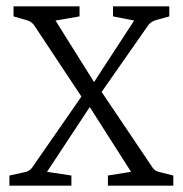

<svg xmlns="http://www.w3.org/2000/svg" viewBox="-20 -588 580 608"><path d="M528.8 0H321.8V-32.2L395 -43.9L264.2 -249L128.9 -43.9L206.1 -32.2V0H9.8V-32.2L59.1 -43Q74.2 -45.9 83 -59.1L237.8 -282.2L88.9 -506.8Q80.1 -520 64.9 -523.9L22.9 -536.1V-567.9H231.9V-536.1L155.8 -522.9L277.8 -328.1L404.8 -522.9L337.9 -536.1V-567.9H516.1V-536.1L472.2 -523.9Q457 -519 449.2 -507.8L301.8 -296.9L461.9 -59.1Q469.7 -45.9 485.8 -43L528.8 -32.2Z"/></svg>

Font: Yrsa-Light
Style: Regular
Weight: 300
Designer: Anna Giedrys (Yrsa+Rasa design), David Brezina (Yrsa art-direction, Rasa art-direction, design)
Foundry: Rosetta Type Foundry
Version: Version 1.001;PS 1.1;hotconv 1.0.88;makeotf.lib2.5.647800